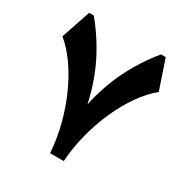

<svg xmlns="http://www.w3.org/2000/svg" viewBox="-183 -956 1059 1102"><g transform="rotate(30 346.0 -405.0)"><path d="M391.6 0H300.8Q294.9 -92.3 271.2 -183.8Q247.6 -275.4 210.4 -357.9Q173.3 -440.4 126.5 -506.8Q79.6 -573.2 26.9 -616.2L92.3 -809.6H123.5Q206.5 -708 261.5 -597.4Q316.4 -486.8 346.7 -350.6Q377 -486.8 431.6 -597.4Q486.3 -708 568.8 -809.6H600.1L665.5 -616.2Q612.8 -573.2 565.9 -506.8Q519 -440.4 481.9 -357.9Q444.8 -275.4 421.1 -183.8Q397.5 -92.3 391.6 0Z"/></g></svg>

Font: Pinar-DS2-FD ExtraBold
Style: Regular
Weight: 800
Designer: Amin Abedi
Version: Version 3.000